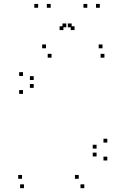

<svg xmlns="http://www.w3.org/2000/svg" viewBox="-20 -972 660 1002"><path d="M420 10V-10H400V10ZM540 -134.5V-154.5H520V-134.5ZM540 -228V-248H520V-228ZM156 -513.5V-533.5H136V-513.5ZM156 -554.5V-574.5H136V-554.5ZM249 -671V-691H229V-671ZM525 -671V-691H505V-671ZM515 -720V-740H495V-720ZM220 -720V-740H200V-720ZM100 -575.5V-595.5H80V-575.5ZM100 -482V-502H80V-482ZM484 -196.5V-216.5H464V-196.5ZM484 -155.5V-175.5H464V-155.5ZM391 -39V-59H371V-39ZM95 -39V-59H75V-39ZM105 10V-10H85V10ZM244.5 -931.5V-951.5H224.5V-931.5ZM354 -829.5V-849.5H334V-829.5ZM326 -829.5V-849.5H306V-829.5ZM435.5 -931.5V-951.5H415.5V-931.5ZM501 -931.5V-951.5H481V-931.5ZM369 -815V-835H349V-815ZM311 -815V-835H291V-815ZM179 -931.5V-951.5H159V-931.5Z"/></svg>

Font: Monaspace Krypton Dots Var
Style: Regular
Weight: 400
Designer: Riley Cran and the Lettermatic Team
Version: Version 1.100 (Monaspace Krypton Dots)